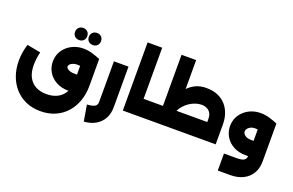

<svg xmlns="http://www.w3.org/2000/svg" viewBox="-139 -1464 3645 2386"><g transform="rotate(20 1683.0 -271.5)"><path d="M505 358Q396 358 310 319.5Q224 281 163.5 212.5Q103 144 71.5 53.5Q40 -37 40 -141Q40 -198 49.5 -254.5Q59 -311 75 -362L255 -328Q243 -277 238 -233.5Q233 -190 233 -155Q233 -59 266.5 5Q300 69 360.5 101Q421 133 503 133Q588 133 649.5 100.5Q711 68 745 6.5Q779 -55 779 -143V-534L972 -501V-143Q972 -38 940 53Q908 144 847.5 212.5Q787 281 700.5 319.5Q614 358 505 358ZM746 0Q654 0 585 -37.5Q516 -75 478.5 -138Q441 -201 441 -276Q441 -337 464.5 -388Q488 -439 530 -477Q572 -515 627.5 -536Q683 -557 746 -557Q808 -557 867 -539Q926 -521 972 -501L895 -302Q807 -343 746 -343Q711 -343 686 -333.5Q661 -324 647.5 -309.5Q634 -295 634 -281Q634 -269 646 -256Q658 -243 683 -234Q708 -225 746 -225H916V0ZM838 -637Q802 -637 779.5 -659Q757 -681 757 -716Q757 -752 779.5 -774.5Q802 -797 838 -797Q873 -797 895.5 -774.5Q918 -752 918 -716Q918 -681 895.5 -659Q873 -637 838 -637ZM656 -637Q620 -637 597.5 -659Q575 -681 575 -716Q575 -752 597.5 -774.5Q620 -797 656 -797Q691 -797 713.5 -774.5Q736 -752 736 -716Q736 -681 713.5 -659Q691 -637 656 -637Z M1022 82Q1075 79 1103.5 69Q1132 59 1143 42Q1154 25 1154 1V-537H1347V1Q1347 86 1311.5 150Q1276 214 1211.5 251.5Q1147 289 1058 295Z M1650 0V-225H1765V0ZM1467 0V-901H1660V0ZM1765 0V-225Q1773 -225 1779 -194.5Q1785 -164 1785 -114Q1785 -62 1779 -31Q1773 0 1765 0Z M1765 0V-225H1818V0ZM2502 0V-265Q2502 -313 2483.5 -343.5Q2465 -374 2433.5 -388.5Q2402 -403 2364 -403Q2326 -403 2284 -389Q2242 -375 2203 -348.5Q2164 -322 2132.5 -283.5Q2101 -245 2082.5 -196Q2064 -147 2064 -89H1958Q1958 -136 1966 -192.5Q1974 -249 1992 -308.5Q2010 -368 2040 -423.5Q2070 -479 2113.5 -523Q2157 -567 2215 -593Q2273 -619 2349 -619Q2438 -619 2503 -590.5Q2568 -562 2610.5 -512.5Q2653 -463 2674 -399.5Q2695 -336 2695 -265V0ZM1818 0V-225H2695V0ZM1916 -141V-901H2109V-275ZM1765 0Q1757 0 1751 -31Q1745 -62 1745 -114Q1745 -164 1751 -194.5Q1757 -225 1765 -225Z M2831 297V72H2996Q3070 72 3096.5 53Q3123 34 3123 2V-501H3316V2Q3316 92 3276.5 158.5Q3237 225 3165 261Q3093 297 2996 297ZM3090 0Q2997 0 2928.5 -37.5Q2860 -75 2822.5 -138Q2785 -201 2785 -276Q2785 -337 2808.5 -388Q2832 -439 2874 -477Q2916 -515 2971.5 -536Q3027 -557 3090 -557Q3152 -557 3211 -539Q3270 -521 3316 -501L3239 -302Q3154 -355 3090 -355Q3055 -355 3030 -342.5Q3005 -330 2991.5 -311.5Q2978 -293 2978 -275Q2978 -259 2990 -242Q3002 -225 3027 -213.5Q3052 -202 3090 -202H3260V0Z"/></g></svg>

Font: Alexandria Black
Style: Regular
Weight: 900
Designer: Mohamed Gaber
Foundry: Kief Type Foundry
Version: Version 5.100